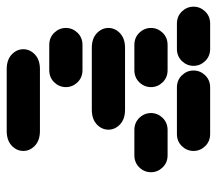

<svg xmlns="http://www.w3.org/2000/svg" viewBox="-57 -594 638 564"><g transform="rotate(-90 262.0 -312.0)"><path d="M150.4 -13.7H287.1Q308.6 -13.7 322.8 -28.3Q336.9 -43 336.9 -62.5Q336.9 -82 322.8 -96.7Q308.6 -111.3 287.1 -111.3H150.4Q128.9 -111.3 114.7 -96.7Q100.6 -82 100.6 -62.5Q100.6 -43 114.7 -28.3Q128.9 -13.7 150.4 -13.7ZM400.4 -13.7H474.6Q496.1 -13.7 510.3 -28.3Q524.4 -43 524.4 -62.5Q524.4 -82 510.3 -96.7Q496.1 -111.3 474.6 -111.3H400.4Q378.9 -111.3 364.7 -96.7Q350.6 -82 350.6 -62.5Q350.6 -43 364.7 -28.3Q378.9 -13.7 400.4 -13.7ZM87.9 -138.7H162.1Q183.6 -138.7 197.8 -153.3Q211.9 -168 211.9 -187.5Q211.9 -207 197.8 -221.7Q183.6 -236.3 162.1 -236.3H87.9Q66.4 -236.3 52.2 -221.7Q38.1 -207 38.1 -187.5Q38.1 -168 52.2 -153.3Q66.4 -138.7 87.9 -138.7ZM337.9 -138.7H412.1Q433.6 -138.7 447.8 -153.3Q461.9 -168 461.9 -187.5Q461.9 -207 447.8 -221.7Q433.6 -236.3 412.1 -236.3H337.9Q316.4 -236.3 302.2 -221.7Q288.1 -207 288.1 -187.5Q288.1 -168 302.2 -153.3Q316.4 -138.7 337.9 -138.7ZM221.7 -263.7H403.3Q430.7 -263.7 446.3 -278.3Q461.9 -293 461.9 -312.5Q461.9 -332 446.3 -346.7Q430.7 -361.3 403.3 -361.3H221.7Q194.3 -361.3 178.7 -346.7Q163.1 -332 163.1 -312.5Q163.1 -293 178.7 -278.3Q194.3 -263.7 221.7 -263.7ZM337.9 -388.7H412.1Q433.6 -388.7 447.8 -403.3Q461.9 -418 461.9 -437.5Q461.9 -457 447.8 -471.7Q433.6 -486.3 412.1 -486.3H337.9Q316.4 -486.3 302.2 -471.7Q288.1 -457 288.1 -437.5Q288.1 -418 302.2 -403.3Q316.4 -388.7 337.9 -388.7ZM159.2 -513.7H340.8Q368.2 -513.7 383.8 -528.3Q399.4 -543 399.4 -562.5Q399.4 -582 383.8 -596.7Q368.2 -611.3 340.8 -611.3H159.2Q131.8 -611.3 116.2 -596.7Q100.6 -582 100.6 -562.5Q100.6 -543 116.2 -528.3Q131.8 -513.7 159.2 -513.7Z"/></g></svg>

Font: Workbench
Style: Regular
Weight: 400
Designer: Jens Kutilek
Foundry: Jens Kutilek
Version: Version 2.001